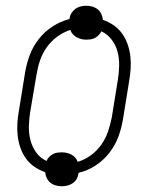

<svg xmlns="http://www.w3.org/2000/svg" viewBox="-20 -599 540 668"><path d="M195 49Q184 49 173.5 46Q163 43 155 36.5Q147 30 142.5 20Q138 10 137 0Q117 -7 99.5 -19Q82 -31 70 -48Q58 -65 51 -85Q44 -105 41.5 -127Q39 -149 40.5 -171Q42 -193 46 -215L67 -345Q72 -376 83 -406Q94 -436 114.5 -462.5Q135 -489 163 -507Q191 -525 222 -533Q222 -533 222 -533.5Q222 -534 222 -534Q223 -544 228.5 -553Q234 -562 242 -568Q250 -574 260 -576.5Q270 -579 280 -579Q291 -579 301.5 -576Q312 -573 320 -566.5Q328 -560 332.5 -550.5Q337 -541 338 -530Q358 -523 375.5 -511Q393 -499 405 -482Q417 -465 424 -445Q431 -425 433.5 -403.5Q436 -382 434.5 -359.5Q433 -337 429 -315L408 -185Q403 -154 392 -124Q381 -94 361 -68Q341 -42 313 -23.5Q285 -5 254 2Q254 3 253.5 3.5Q253 4 253 4Q252 14 247 23Q242 32 233.5 38Q225 44 215 46.5Q205 49 195 49ZM250 -36Q275 -43 296.5 -59Q318 -75 333 -96.5Q348 -118 356 -142Q364 -166 369 -191L390 -321Q394 -346 394.5 -371Q395 -396 389 -419Q383 -442 368.5 -461Q354 -480 333 -490Q329 -483 323.5 -477Q318 -471 310.5 -467Q303 -463 295 -462Q287 -461 280 -461Q262 -461 246.5 -469.5Q231 -478 225 -494Q225 -494 225 -494.5Q225 -495 225 -495Q200 -487 178.5 -471Q157 -455 142 -433.5Q127 -412 119 -388Q111 -364 107 -339L85 -209Q81 -184 80.5 -159Q80 -134 86 -111Q92 -88 106 -68.5Q120 -49 142 -39Q145 -47 151 -53Q157 -59 164.5 -63Q172 -67 180 -68Q188 -69 195 -69Q214 -69 229.5 -60.5Q245 -52 250 -36Z"/></svg>

Font: Iosevka Slab Extralight
Style: Italic
Weight: 200
Italic angle: -9°
Monospace: yes
Designer: Belleve Invis
Foundry: Belleve Invis
Version: Version 11.1.1; ttfautohint (v1.8.3)